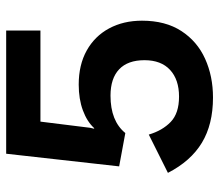

<svg xmlns="http://www.w3.org/2000/svg" viewBox="-64 -636 710 622"><g transform="rotate(-90 291.0 -325.0)"><path d="M286 10Q199 10 139.5 -26Q80 -62 42 -136L166 -198Q179 -154 207 -127Q235 -100 289 -100Q344 -100 375.5 -129Q407 -158 407 -212Q407 -266 377.5 -294Q348 -322 292 -322Q210 -322 171 -274L63 -294L104 -660H503V-549H208L188 -388L185 -375H187Q208 -398 244.5 -411.5Q281 -425 328 -425Q392 -425 438.5 -399Q485 -373 510 -326.5Q535 -280 535 -220Q535 -144 501.5 -92.5Q468 -41 411.5 -15.5Q355 10 286 10Z"/></g></svg>

Font: Work Sans SemiBold
Style: Regular
Weight: 600
Designer: Wei Huang
Foundry: Wei Huang
Version: Version 2.010; ttfautohint (v1.8.3)